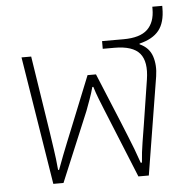

<svg xmlns="http://www.w3.org/2000/svg" viewBox="-50 -723 749 771"><g transform="rotate(-5 324.5 -337.0)"><path d="M134 0 51 -517H90L138 -207Q142 -178 148 -139Q154 -100 158 -54H162Q174 -86 183.5 -111Q193 -136 203.5 -161.5Q214 -187 228 -222L309 -423H343L426 -222Q440 -187 450.5 -161.5Q461 -136 470.5 -111Q480 -86 491 -54H496Q499 -96 505.5 -135Q512 -174 517 -206L545 -385Q556 -456 528 -489.5Q500 -523 426 -523H379V-554H465Q532 -554 562 -582.5Q592 -611 592 -665V-674H632V-665Q632 -607 607 -575.5Q582 -544 528 -531V-528Q566 -511 578 -475Q590 -439 583 -394L519 0H477L363 -280Q354 -302 345 -325Q336 -348 328 -374H324Q317 -348 308.5 -325Q300 -302 292 -280L175 0Z"/></g></svg>

Font: Noto Sans Thai UI ExtLt
Style: Regular
Weight: 200
Designer: Monotype Design Team
Foundry: Monotype Imaging Inc.
Version: Version 2.000;GOOG;noto-source:20170915:90ef993387c0